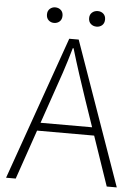

<svg xmlns="http://www.w3.org/2000/svg" viewBox="-59 -925 699 971"><g transform="rotate(5 290.5 -440.0)"><path d="M9 0 266 -728H314L571 0H520L373 -430Q351 -495 331.5 -555Q312 -615 292 -682H288Q269 -615 249 -555Q229 -495 206 -430L58 0ZM125 -251V-292H452V-251ZM182 -801Q166 -801 154.5 -811.5Q143 -822 143 -841Q143 -859 154.5 -869.5Q166 -880 182 -880Q199 -880 210.5 -869.5Q222 -859 222 -841Q222 -822 210.5 -811.5Q199 -801 182 -801ZM398 -801Q381 -801 369 -811.5Q357 -822 357 -841Q357 -859 369 -869.5Q381 -880 398 -880Q415 -880 426.5 -869.5Q438 -859 438 -841Q438 -822 426.5 -811.5Q415 -801 398 -801Z"/></g></svg>

Font: Noto Sans SC ExtraLight
Style: Regular
Weight: 250
Designer: Ryoko NISHIZUKA 西塚涼子 (kana, bopomofo & ideographs); Paul D. Hunt (Latin, Greek & Cyrillic); Sandoll Communications 산돌커뮤니
Foundry: Adobe
Version: Version 2.004-H2;hotconv 1.0.118;makeotfexe 2.5.65603